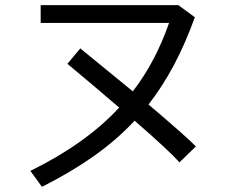

<svg xmlns="http://www.w3.org/2000/svg" viewBox="-20 -737 934 746"><path d="M503 -268Q433 -193 344.5 -130.5Q256 -68 143 -11L98 -73Q314 -179 443 -319Q343 -405 242 -489L292 -549L496 -382Q584 -496 637 -648H138V-717H673L737 -670Q665 -469 557 -331Q709 -202 741 -168L677 -106Q639 -150 503 -268Z"/></svg>

Font: Kakao Big Sans
Style: Regular
Weight: 400
Designer: Park Young-rak; Lee Sang-min; Kim Jung-jin; Min Bon; Park Min-gyu;
Foundry: Kakao Corporation
Version: Version 2.003